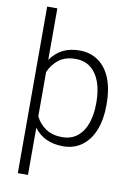

<svg xmlns="http://www.w3.org/2000/svg" viewBox="-102 -815 765 1082"><g transform="rotate(10 281.0 -273.5)"><path d="M136.2 -66.9V203.1H78.1V-750H136.2V-455.1Q193.4 -538.1 300.8 -538.1Q364.7 -538.1 410.4 -505.1Q456.1 -472.2 479.7 -411.6Q503.4 -351.1 503.4 -268.6V-258.8Q503.4 -179.7 479.7 -118.9Q456.1 -58.1 410.6 -24.2Q365.2 9.8 302.2 9.8Q193.8 9.8 136.2 -66.9ZM136.2 -385.7V-132.3Q157.2 -89.8 195.1 -64.9Q232.9 -40 288.6 -40Q339.8 -40 375 -68.4Q410.2 -96.7 427.5 -146.2Q444.8 -195.8 444.8 -258.8V-269Q444.8 -332 427.5 -381.3Q410.2 -430.7 375 -459Q339.8 -487.3 287.6 -487.3Q229.5 -487.3 192.6 -459.2Q155.8 -431.2 136.2 -385.7Z"/></g></svg>

Font: Mardoto Light
Style: Regular
Weight: 400
Designer: Christian Robertson, Vahan Hovhannisyan
Foundry: Google
Version: Version 1.000